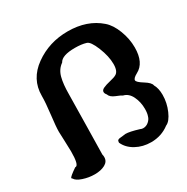

<svg xmlns="http://www.w3.org/2000/svg" viewBox="-159 -824 938 964"><g transform="rotate(-30 310.5 -342.0)"><path d="M8 -41Q8 -48 52 -78H54Q74 -78 74 -158Q74 -180 72 -220.5Q70 -261 70 -273Q70 -302 78 -367.5Q86 -433 86 -473Q86 -569 169 -628.5Q252 -688 360 -688Q472 -688 544 -625Q574 -599 593 -549.5Q612 -500 612 -450Q612 -361 556 -332Q530 -318 530 -306Q530 -295 564 -274Q598 -253 600 -236Q614 -212 614 -174Q614 -128 595 -84.5Q576 -41 552 -31Q506 4 446 4Q398 4 359 -17.5Q320 -39 304 -75Q304 -86 309 -89.5Q314 -93 324 -93.5Q334 -94 338 -95Q348 -97 354 -97Q378 -97 430 -81Q438 -77 446 -77Q464 -77 478 -89Q492 -101 496 -116Q502 -132 502 -157Q502 -197 486 -230Q470 -263 440 -270Q434 -275 406 -286Q378 -297 372 -316Q364 -325 364 -334Q364 -345 379 -352Q394 -359 420 -365Q446 -371 456 -377Q478 -388 478 -431Q478 -476 456 -530.5Q434 -585 414 -590Q388 -598 350 -598Q274 -598 258 -566Q228 -545 218 -507Q208 -469 208 -410Q208 -378 205 -226.5Q202 -75 202 -65Q204 -59 204 -49Q204 -24 180 -11Q156 2 120 2Q86 2 53 -9Q20 -20 12 -36Q8 -37 8 -41Z"/></g></svg>

Font: NaniFont Regular
Style: Regular
Weight: 400
Designer: Nanigashitei
Version: Version 1.036